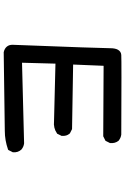

<svg xmlns="http://www.w3.org/2000/svg" viewBox="161 -832 678 1040"><g transform="rotate(-90 500.0 -312.0)"><path d="M291 5.9Q272.5 3.4 258.3 -8.3L257.3 -8.8L256.8 -9.8Q242.7 -28.3 245.1 -53.7V-55.7L246.1 -57.1L255.9 -76.7L257.3 -79.6L260.3 -81.1L279.8 -90.8L281.7 -91.8H284.2L663.6 -89.8L670.4 -254.9L323.2 -260.7H320.8L318.8 -261.7L299.3 -271.5L297.4 -272.5L296.4 -273.9Q281.7 -290.5 284.2 -316.4V-318.4L285.2 -319.8L294.9 -339.4L295.9 -341.8L298.3 -342.8Q312 -352.5 328.6 -356.4Q345.2 -360.4 362.8 -358.4L675.3 -350.6L680.2 -531.7L244.6 -520.5H243.7H243.2Q224.6 -522.9 210.4 -534.7L210 -535.2L209.5 -535.6Q192.9 -554.2 195.3 -580.1V-582L196.3 -583.5L206.1 -603L208 -606.4L211.4 -607.9Q235.4 -616.2 260.3 -620.6Q285.2 -625 311.5 -625L735.4 -630.9H736.3H737.3Q757.3 -626.5 767.8 -613.5Q778.3 -600.6 777.3 -580.6Q758.8 -99.6 758.8 -52.7Q758.8 -40.5 756.8 -30.3Q754.9 -20 750.5 -12.2Q746.1 -4.4 739 0.5Q731.9 5.4 722.2 5.9Q694.8 7.8 292 5.9H291.5Z"/></g></svg>

Font: NaikaiFont
Style: Bold
Weight: 700
Version: Version 1.89